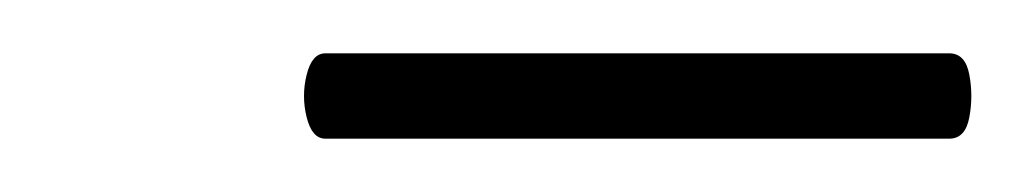

<svg xmlns="http://www.w3.org/2000/svg" viewBox="-20 -529 384 72"><path d="M102 -477Q97 -477 95 -485Q93 -493 95 -501Q97 -509 102 -509H336Q342 -509 343.5 -501Q345 -493 343.5 -485Q342 -477 336 -477Z"/></svg>

Font: Cormorant Light Medium
Style: Italic
Weight: 500
Italic angle: -10°
Version: Version 4.000